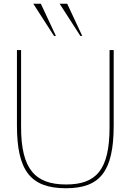

<svg xmlns="http://www.w3.org/2000/svg" viewBox="-20 -988 694 1020"><path d="M70 -322C70 -82 142 12 330 12C510 12 584 -75 584 -322V-722H562V-312C562 -84 490 -8 331 -8C168 -8 92 -88 92 -312V-722H70ZM157 -968 267 -797H277L197 -968ZM297 -968 407 -797H417L337 -968Z"/></svg>

Font: Perun Thin
Style: Regular
Weight: 100
Foundry: Copyright (c) Stefan Peev, Context Ltd, 2016
Version: Version 1.089